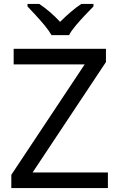

<svg xmlns="http://www.w3.org/2000/svg" viewBox="-20 -964 612 984"><path d="M533 0H38V-68L414 -634H50V-714H523V-646L147 -80H533ZM244 -784Q231 -807 209 -833.5Q187 -860 163 -886Q139 -912 121 -931V-944H181Q207 -927 235 -903Q263 -879 288 -852Q315 -879 343 -903Q371 -927 397 -944H459V-931Q440 -912 415.5 -886Q391 -860 368.5 -833.5Q346 -807 334 -784Z"/></svg>

Font: Noto Sans Vithkuqi
Style: Regular
Weight: 400
Version: Version 1.001